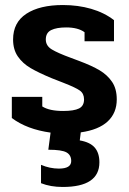

<svg xmlns="http://www.w3.org/2000/svg" viewBox="-20 -515 511 763"><path d="M143 213V140Q178 155 214 155Q263 155 263 125Q263 101 244 90.5Q225 80 172 80L181 12Q87 -1 27 -46V-130H148V-92Q176 -74 231 -74Q274 -74 294 -84Q314 -94 314 -120Q314 -143 297.5 -155Q281 -167 232 -186L186 -204Q133 -226 101.5 -244.5Q70 -263 51 -290.5Q32 -318 32 -358Q32 -426 85 -460.5Q138 -495 230 -495Q290 -495 342 -480Q394 -465 433 -435V-351H316V-387Q290 -406 243 -406Q205 -406 183.5 -395.5Q162 -385 162 -358Q162 -333 186 -318.5Q210 -304 262 -285L294 -273Q345 -254 376 -235.5Q407 -217 425.5 -189.5Q444 -162 444 -120Q444 -66 408 -32.5Q372 1 301 11L297 43Q338 50 356.5 71.5Q375 93 375 130Q375 228 229 228Q181 228 143 213Z"/></svg>

Font: Pridi Medium
Style: Regular
Weight: 500
Designer: Katatrad Team
Foundry: CadsonDemak
Version: Version 1.001